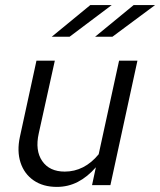

<svg xmlns="http://www.w3.org/2000/svg" viewBox="-20 -726 628 753"><path d="M203 7Q149 7 112 -18.5Q75 -44 60.5 -88.5Q46 -133 58 -189L123 -488H195L132 -203Q117 -136 145.5 -94.5Q174 -53 234 -53Q272 -53 305.5 -70Q339 -87 367 -121L447 -488H519L413 0H341L356 -70Q323 -32 285 -12.5Q247 7 203 7ZM334 -706H418L253 -582H183ZM504 -706H588L421 -582H353Z"/></svg>

Font: Red Hat Text VF
Style: Italic
Weight: 300
Italic angle: -12°
Designer: Pentagram, MCKL
Foundry: Pentagram, MCKL
Version: Version 1.023